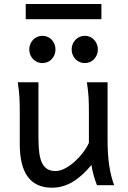

<svg xmlns="http://www.w3.org/2000/svg" viewBox="-20 -896 619 929"><path d="M449.2 0Q445.8 -8.3 441.9 -19.5Q438 -30.8 434.3 -43.5Q430.7 -56.2 427.5 -70.1Q424.3 -84 422.4 -97.7Q377.9 -43.5 330.8 -15.6Q283.7 12.2 231.9 12.2Q75.7 12.2 75.7 -197.8V-341.8Q75.7 -365.2 75.4 -384.3Q75.2 -403.3 74.2 -421.1Q73.2 -439 71.3 -457.5Q69.3 -476.1 65.9 -498H166V-227.1Q166 -185.5 170.2 -155.5Q174.3 -125.5 184.1 -106.2Q193.8 -86.9 209.7 -77.6Q225.6 -68.4 249 -68.4Q270.5 -68.4 294.9 -81.3Q319.3 -94.2 341.6 -114.3Q363.8 -134.3 382.1 -158.4Q400.4 -182.6 410.2 -205.1V-341.8Q410.2 -365.7 409.9 -385Q409.7 -404.3 408.7 -421.9Q407.7 -439.5 405.8 -457.5Q403.8 -475.6 400.4 -498H500.5V-219.7Q500.5 -148.4 508.5 -95Q516.6 -41.5 532.2 0ZM121.6 -656.7Q121.6 -670.4 126.5 -682.4Q131.3 -694.3 139.9 -703.4Q148.4 -712.4 159.9 -717.5Q171.4 -722.7 185.1 -722.7Q198.7 -722.7 210.4 -717.5Q222.2 -712.4 230.5 -703.4Q238.8 -694.3 243.7 -682.4Q248.5 -670.4 248.5 -656.7Q248.5 -643.1 243.7 -631.1Q238.8 -619.1 230.5 -610.1Q222.2 -601.1 210.4 -595.9Q198.7 -590.8 185.1 -590.8Q171.4 -590.8 159.9 -595.9Q148.4 -601.1 139.9 -610.1Q131.3 -619.1 126.5 -631.1Q121.6 -643.1 121.6 -656.7ZM326.7 -656.7Q326.7 -670.4 331.5 -682.4Q336.4 -694.3 345 -703.4Q353.5 -712.4 365 -717.5Q376.5 -722.7 390.1 -722.7Q403.8 -722.7 415.5 -717.5Q427.2 -712.4 435.5 -703.4Q443.8 -694.3 448.7 -682.4Q453.6 -670.4 453.6 -656.7Q453.6 -643.1 448.7 -631.1Q443.8 -619.1 435.5 -610.1Q427.2 -601.1 415.5 -595.9Q403.8 -590.8 390.1 -590.8Q376.5 -590.8 365 -595.9Q353.5 -601.1 345 -610.1Q336.4 -619.1 331.5 -631.1Q326.7 -643.1 326.7 -656.7ZM104.5 -876.5H470.7V-803.2H104.5Z"/></svg>

Font: Andika Phon
Style: Regular
Weight: 400
Designer: Victor Gaultney, Annie Olsen, Julie Remington, Don Collingsworth, Eric Hays, Becca Hirsbrunner
Foundry: SIL International
Version: Version 5.000